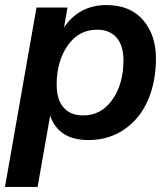

<svg xmlns="http://www.w3.org/2000/svg" viewBox="-53 -546 662 762"><path d="M297.9 9.8Q179.7 9.8 146 -86.9L96.2 195.8H-33.2L91.8 -516.1H214.8L201.2 -437Q229 -479.5 271.7 -502.7Q314.5 -525.9 369.1 -525.9Q463.4 -525.9 514.6 -466.8Q565.9 -407.7 565.9 -314Q565.9 -222.7 534.9 -149.9Q503.9 -77.1 442.1 -33.7Q380.4 9.8 297.9 9.8ZM276.9 -87.9Q349.1 -87.9 393.1 -150.6Q437 -213.4 437 -306.2Q437 -365.2 409.7 -396.7Q382.3 -428.2 332 -428.2Q259.8 -428.2 215.8 -365.5Q171.9 -302.7 171.9 -210Q171.9 -150.9 199.2 -119.4Q226.6 -87.9 276.9 -87.9Z"/></svg>

Font: Creato Display
Style: Bold Italic
Weight: 700
Italic angle: -10°
Version: Version 1.000